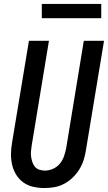

<svg xmlns="http://www.w3.org/2000/svg" viewBox="-20 -941 545 969"><path d="M205 8Q176 8 148.5 2Q121 -4 99 -19.5Q77 -35 62.5 -58Q48 -81 41.5 -108Q35 -135 35.5 -164Q36 -193 41 -222L126 -735H227L140 -207Q138 -193 136.5 -178.5Q135 -164 137 -150Q139 -136 143.5 -122.5Q148 -109 156.5 -99Q165 -89 178.5 -84.5Q192 -80 207 -80Q227 -80 247.5 -89Q268 -98 282 -115Q296 -132 303 -152.5Q310 -173 314 -193L403 -735H505L413 -179Q409 -154 401 -130Q393 -106 379 -84Q365 -62 345.5 -43.5Q326 -25 303 -13Q280 -1 255 3.5Q230 8 205 8ZM491 -849H191V-921H491Z"/></svg>

Font: Iosevka SS04 Semibold
Style: Italic
Weight: 600
Italic angle: -9°
Monospace: yes
Designer: Belleve Invis
Foundry: Belleve Invis
Version: Version 19.0.0; ttfautohint (v1.8.4)